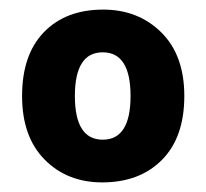

<svg xmlns="http://www.w3.org/2000/svg" viewBox="-20 -742 429 400"><path d="M364 -542Q364 -456 317.5 -409Q271 -362 193 -362Q120 -362 73 -409.5Q26 -457 26 -542Q26 -628 71.5 -675Q117 -722 195 -722Q268 -722 316 -674.5Q364 -627 364 -542ZM136 -542Q136 -451 194 -451Q252 -451 252 -542Q252 -633 194 -633Q136 -633 136 -542Z"/></svg>

Font: Noto Sans Meetei Mayek ExtraBold
Style: Regular
Weight: 800
Designer: Monotype Design Team and Neelakash Kshetrimayum
Foundry: Monotype Imaging Inc.
Version: Version 2.002; ttfautohint (v1.8.4.7-5d5b)